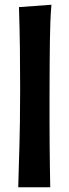

<svg xmlns="http://www.w3.org/2000/svg" viewBox="-20 -790 292 810"><path d="M197 -770Q194 -735 192.5 -698Q191 -661 190.5 -616.5Q190 -572 189.5 -517Q189 -462 189 -391Q189 -325 189 -271.5Q189 -218 189.5 -172Q190 -126 190.5 -84.5Q191 -43 192 0H57Q58 -52 59.5 -92Q61 -132 62 -175.5Q63 -219 64 -274.5Q65 -330 65 -414Q65 -499 64 -584.5Q63 -670 60 -760Z"/></svg>

Font: CantoraOne
Style: Regular
Weight: 400
Designer: Pablo Impallari, Rodrigo Fuenzalida
Foundry: Pablo Impallari
Version: Version 1.001; ttfautohint (v0.8) -G 200 -r 50